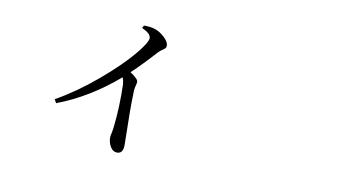

<svg xmlns="http://www.w3.org/2000/svg" viewBox="-66 -711 1631 916"><g transform="rotate(10 750.0 -252.5)"><path d="M557.6 -548.8 564.5 -561.5Q598.6 -561.5 617.2 -554.7Q642.6 -546.9 665.5 -525.4Q688.5 -503.9 688.5 -486.3Q688.5 -478.5 685.1 -474.1Q681.6 -469.7 671.4 -462.9Q661.1 -456.1 653.3 -448.2Q587.9 -376 540 -331.1Q579.1 -305.7 579.1 -291Q579.1 -286.1 575.7 -272.9Q572.3 -259.8 571.3 -249Q569.3 -182.6 569.8 -141.6Q570.3 -100.6 571.3 -47.9Q572.3 4.9 572.3 15.6Q572.3 57.6 543 57.6Q522.5 57.6 510.3 37.1Q498 16.6 498 -8.8Q498 -14.6 502 -32.2Q505.9 -49.8 506.8 -63.5Q517.6 -156.2 514.6 -268.6Q512.7 -288.1 506.8 -300.8Q370.1 -182.6 215.8 -124L206.1 -141.6Q304.7 -197.3 400.4 -278.3Q496.1 -359.4 548.8 -422.4Q601.6 -485.4 601.6 -506.8Q601.6 -529.3 557.6 -548.8Z"/></g></svg>

Font: Bpmf Zihi Serif Regular
Style: Regular
Weight: 400
Foundry: But Ko
Version: Version 1.320